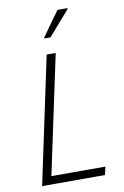

<svg xmlns="http://www.w3.org/2000/svg" viewBox="-99 -969 660 1026"><g transform="rotate(-10 231.0 -456.5)"><path d="M44 0 190 -688H239L102 -44H395L385 0ZM193 -775V-780L288 -913H342V-908L226 -775Z"/></g></svg>

Font: Saira Semi Condensed ExtraLight
Style: Italic
Weight: 200
Width: 4
Italic angle: -12°
Designer: Hector Gatti with collaboration of the Omnibus-Type team
Foundry: Omnibus-Type
Version: Version 1.001; ttfautohint (v1.8)